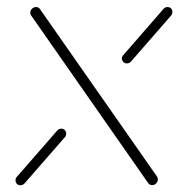

<svg xmlns="http://www.w3.org/2000/svg" viewBox="-20 -539 522 559"><path d="M158.5 -164.4Q164.4 -164.4 168.5 -160.4Q172.6 -156.3 172.6 -150.4Q172.6 -143.3 168.9 -139.6L51.9 -5.6Q47 0.4 39.3 0.4Q33.3 0.4 29.3 -3.7Q25.2 -7.8 25.2 -13.7Q25.2 -20.4 29.3 -24.4L145.9 -158.1Q151.5 -164.4 158.5 -164.4ZM68.1 -503.3Q68.9 -509.6 73.7 -514.1Q78.5 -518.5 84.8 -518.5Q88.5 -518.5 91.7 -516.9Q94.8 -515.2 96.3 -512.6L437 -25.2Q439.6 -21.5 439.6 -17Q439.6 -10 434.6 -5Q429.6 0 423 0Q419.3 0 416.1 -1.7Q413 -3.3 411.5 -5.9L71.1 -493.3Q68.1 -496.7 68.1 -503.3ZM467.8 -518.5Q473.7 -518.5 477.8 -514.6Q481.9 -510.7 481.9 -505.2Q481.9 -498.1 478.1 -493.7L361.9 -360.4Q356.7 -354.4 349.3 -354.4Q343.3 -354.4 339.1 -358.7Q334.8 -363 334.8 -368.9Q334.8 -374.4 339.3 -378.9L455.6 -512.6Q460.4 -518.5 467.8 -518.5Z"/></svg>

Font: 26F Galaxy Sans Ultra Light
Style: Italic
Weight: 200
Italic angle: -5°
Designer: C₂₉H₂₅N₃O₅
Version: Version 1.200